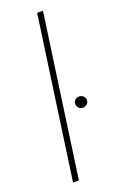

<svg xmlns="http://www.w3.org/2000/svg" viewBox="-129 -674 440 711"><g transform="rotate(-20 91.0 -318.0)"><path d="M29 0 119 -636H142L52 0ZM159 -248Q149 -248 142.5 -254.5Q136 -261 136 -270Q136 -279 142.5 -285.5Q149 -292 159 -292Q168 -292 175 -285.5Q182 -279 182 -270Q182 -261 175 -254.5Q168 -248 159 -248Z"/></g></svg>

Font: Alumni Sans Thin
Style: Italic
Weight: 100
Italic angle: -8°
Designer: Robert E. Leuschke
Foundry: Robert E. Leuschke
Version: Version 1.016